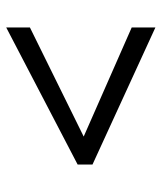

<svg xmlns="http://www.w3.org/2000/svg" viewBox="30 -638 531 632"><g transform="rotate(-90 296.0 -322.5)"><path d="M70 -284V-333L521 -568V-490L162 -313L521 -155V-77Z"/></g></svg>

Font: lgurmukhi15
Style: Book
Weight: 400
Designer: Jelle Bosma - Monotype Design Team
Foundry: Monotype Imaging Inc.
Version: Version 2.003